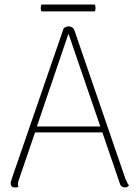

<svg xmlns="http://www.w3.org/2000/svg" viewBox="-20 -816 602 844"><path d="M397 -766C401 -776 401 -786 397 -796H162C158 -786 158 -776 162 -766ZM531 -31 307 -683C303 -694 294 -700 282 -700C275 -700 268 -698 260 -692L33 -34C31 -27 27 -17 27 -10C26 1 34 8 45 8C51 8 55 8 61 6C59 2 59 -4 59 -8C59 -14 62 -24 64 -29L134 -234H430L508 -6C511 3 520 8 530 8C536 8 541 6 547 -1C542 -7 536 -18 531 -31ZM142 -260 281 -668 421 -260Z"/></svg>

Font: Arima Koshi Thin
Style: Regular
Weight: 250
Designer: Joana Correia and Natanael Gama
Foundry: NDISCOVER
Version: Version 1.019;PS 001.019;hotconv 1.0.88;makeotf.lib2.5.64775